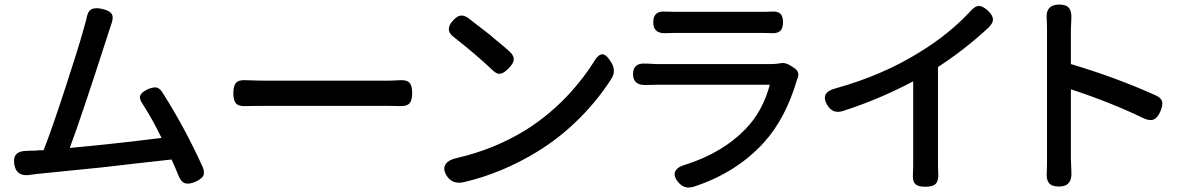

<svg xmlns="http://www.w3.org/2000/svg" viewBox="-20 -792 5209 845"><path d="M766 -18Q750 -58 735 -90Q693 -85 582 -73Q479 -61 426 -55Q252 -37 138 -26Q136 -26 133 -25Q118 -24 110 -22Q52 -14 43 -68Q33 -128 98 -128Q104 -128 117 -129Q127 -129 132 -129Q138 -130 151.5 -130.5Q165 -131 172 -131Q210 -228 270 -413Q324 -577 348 -664Q356 -692 360 -707Q365 -740 380.5 -750Q396 -760 429 -753Q464 -745 472.5 -729Q481 -713 468 -680Q467 -676 464 -668Q458 -650 455 -641Q454 -637 451 -628Q334 -265 287 -141Q466 -157 691 -185Q650 -269 608 -334Q591 -358 598 -373Q604 -387 632 -400Q654 -409 668 -407Q683 -404 695 -385Q794 -229 872 -57Q882 -33 874 -17Q866 -4 840 8Q812 20 794.5 14.5Q777 9 766 -18Z M1740 -325Q1722 -326 1685 -326H1418H1152Q1088 -326 1060 -325Q1030 -324 1018.5 -337Q1007 -350 1007 -382Q1007 -414 1019 -427.5Q1031 -441 1062 -439Q1118 -437 1152 -437H1684Q1706 -437 1740 -439Q1771 -441 1783 -427Q1794 -415 1794 -382.5Q1794 -350 1782 -337Q1770 -324 1740 -325Z M1947 -17Q1927 -47 1941 -69Q1954 -89 1992 -97Q2153 -134 2291 -218Q2405 -289 2497 -392Q2555 -458 2593 -519Q2614 -555 2632.5 -553Q2651 -551 2672 -514Q2691 -481 2673 -449Q2615 -357 2535 -276Q2448 -188 2347 -126Q2189 -29 2020 10Q1971 20 1947 -17ZM2148 -483Q2080 -548 1977 -629Q1935 -660 1974 -702Q1990 -720 2005 -723Q2020 -726 2039 -714Q2090 -675 2137 -638Q2144 -632 2158 -620Q2206 -581 2225 -563Q2243 -545 2241 -528Q2239 -512 2219 -492Q2198 -470 2184 -468Q2167 -464 2148 -483Z M2966 11Q2942 -17 2952 -38Q2961 -58 2999 -68Q3160 -120 3260 -223Q3337 -302 3368 -419H2870Q2842 -419 2825 -418Q2766 -415 2766 -466Q2766 -517 2824 -512Q2826 -512 2830 -512Q2858 -510 2870 -510H3120H3371Q3393 -510 3411 -513Q3434 -519 3458 -504L3475 -493Q3503 -475 3489 -444Q3488 -443 3488 -442Q3438 -272 3344 -167Q3221 -31 3032 30Q2992 42 2966 11ZM2855 -694Q2855 -745 2907 -741Q2921 -740 2948 -740H3139H3330Q3360 -740 3375 -741Q3402 -743 3414 -732Q3426 -721 3426 -694.5Q3426 -668 3414.5 -656.5Q3403 -645 3377 -646Q3361 -647 3329 -647H2948Q2921 -647 2906 -646Q2855 -645 2855 -694Z M4052 30Q4019 30 4007 16.5Q3995 3 3998 -30Q3998 -40 3999 -59Q3999 -77 3999 -85V-434Q3848 -354 3688 -303Q3645 -290 3621 -329Q3588 -385 3657 -403Q3866 -461 4030 -564Q4159 -643 4253 -745Q4272 -766 4289 -766Q4306 -765 4328 -745Q4349 -725 4350 -708Q4351 -691 4331 -671Q4228 -575 4108 -497V-291V-85Q4108 -51 4109 -34Q4112 1 4099.5 15.5Q4087 30 4052 30Z M4641 29Q4609 29 4596.5 13.5Q4584 -2 4587 -35Q4588 -56 4588 -96V-379V-663Q4588 -689 4587 -704Q4579 -772 4642 -772Q4673 -772 4685 -756.5Q4697 -741 4695 -709Q4693 -677 4693 -663V-510Q4889 -452 5067 -372Q5091 -361 5095 -344Q5098 -329 5087 -302Q5075 -273 5057 -266Q5039 -259 5012 -272Q4867 -342 4693 -399V-96Q4693 -83 4695 -43Q4695 -40 4695 -39Q4701 29 4641 29Z"/></svg>

Font: GenSenRounded JP M
Style: Regular
Weight: 500
Version: Version 1.501;PS 1;hotconv 16.6.51;makeotf.lib2.5.65220